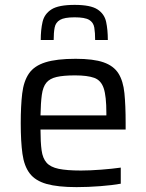

<svg xmlns="http://www.w3.org/2000/svg" viewBox="-20 -759 599 787"><path d="M294 8Q217 8 171 -5Q125 -18 102 -48Q79 -78 72 -128.5Q65 -179 65 -254Q65 -325 71 -375.5Q77 -426 98.5 -457.5Q120 -489 166 -503.5Q212 -518 290 -518Q363 -518 404.5 -503.5Q446 -489 465.5 -458Q485 -427 490 -377Q495 -327 495 -255V-228H146Q146 -176 150.5 -143Q155 -110 171 -92Q187 -74 220.5 -67Q254 -60 312 -60Q348 -60 394 -63.5Q440 -67 475 -72V-6Q443 0 392 4Q341 8 294 8ZM146 -286H416V-296Q416 -365 405 -397.5Q394 -430 366 -440Q338 -450 288 -450Q240 -450 212 -443.5Q184 -437 170 -420Q156 -403 151.5 -370.5Q147 -338 146 -286ZM286 -739Q351 -739 379.5 -720.5Q408 -702 415 -669.5Q422 -637 422 -595H370Q370 -625 366.5 -646Q363 -667 345.5 -677.5Q328 -688 286 -688Q244 -688 226 -677.5Q208 -667 204 -646Q200 -625 200 -595H147Q147 -637 154.5 -669.5Q162 -702 191 -720.5Q220 -739 286 -739Z"/></svg>

Font: Saira
Style: Regular
Weight: 400
Designer: Hector Gatti with collaboration of the Omnibus-Type team
Foundry: Omnibus-Type
Version: Version 1.100; ttfautohint (v1.8.3)